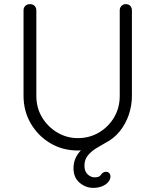

<svg xmlns="http://www.w3.org/2000/svg" viewBox="-20 -720 753 930"><path d="M432 190Q395 190 365.5 165Q336 140 336 95Q336 67 346.5 45Q357 23 373.5 6.5Q390 -10 410 -21Q430 -32 449 -38L395 6Q386 7 376.5 8Q367 9 357 9Q283 9 223.5 -26.5Q164 -62 129 -122Q94 -182 94 -256V-670Q94 -683 102.5 -691.5Q111 -700 126 -700Q139 -700 147.5 -691.5Q156 -683 156 -670V-256Q156 -198 183.5 -152Q211 -106 257 -78.5Q303 -51 357 -51Q414 -51 460 -78.5Q506 -106 533 -152Q560 -198 560 -256V-670Q560 -683 568.5 -691.5Q577 -700 589 -700Q603 -700 611 -691.5Q619 -683 619 -670V-256Q619 -209 604 -164.5Q589 -120 560 -84Q531 -48 489 -27Q469 -16 445.5 -1.5Q422 13 405.5 33Q389 53 389 83Q389 110 404.5 124.5Q420 139 438 139Q460 139 467 129Q473 120 479.5 116Q486 112 493 112Q503 112 509 118.5Q515 125 515 135Q515 149 504 162Q493 175 474 182.5Q455 190 432 190Z"/></svg>

Font: Quicksand Light
Style: Regular
Weight: 400
Version: Version 3.004